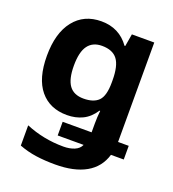

<svg xmlns="http://www.w3.org/2000/svg" viewBox="-143 -666 918 1016"><g transform="rotate(20 316.5 -158.0)"><path d="M255 -556Q356 -556 413 -476H417L429 -546H555V14H615V91H543Q521 165 455 202.5Q389 240 282 240Q224 240 174.5 233Q125 226 78 208V94Q179 136 291 136Q326 136 352.5 125Q379 114 389 91H243V14H406V-36Q406 -53 407 -72.5Q408 -92 410 -108H406Q378 -65 339 -46Q300 -27 251 -27Q154 -27 99.5 -93Q45 -159 45 -286Q45 -414 101 -485Q157 -556 255 -556ZM302 -435Q250 -435 223.5 -399Q197 -363 197 -286Q197 -210 223 -174.5Q249 -139 304 -139Q361 -139 388.5 -167Q416 -195 416 -270V-282Q416 -364 389 -399.5Q362 -435 302 -435Z"/></g></svg>

Font: RS Noto Sans
Style: Bold
Weight: 700
Designer: Monotype Design Team
Foundry: Monotype Imaging Inc.
Version: Version 3.10